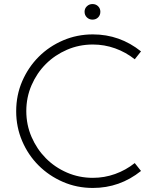

<svg xmlns="http://www.w3.org/2000/svg" viewBox="-20 -935 760 949"><path d="M437 -838Q421 -838 409.5 -849Q398 -860 398 -877Q398 -893 409.5 -904Q421 -915 437 -915Q454 -915 465 -904Q476 -893 476 -877Q476 -860 465 -849Q454 -838 437 -838ZM439 -6Q360 -6 291 -36Q222 -66 170.5 -117.5Q119 -169 89.5 -238Q60 -307 60 -385Q60 -465 90 -534Q120 -603 171.5 -654.5Q223 -706 292 -735.5Q361 -765 439 -765Q572 -765 677 -681L646 -642Q602 -677 549 -696Q496 -715 439 -715Q371 -715 311 -689Q251 -663 206.5 -618.5Q162 -574 136 -514Q110 -454 110 -386Q110 -318 136 -258Q162 -198 206.5 -153Q251 -108 311 -82Q371 -56 439 -56Q496 -56 549 -75Q602 -94 646 -129L677 -90Q572 -6 439 -6Z"/></svg>

Font: Leon Sans
Style: Light
Weight: 300
Designer: Jongmin Kim
Version: Version 1.2